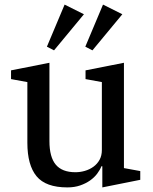

<svg xmlns="http://www.w3.org/2000/svg" viewBox="-20 -803 664 835"><path d="M273 12Q179 12 139 -36.5Q99 -85 99 -182V-446L28 -459V-497L195 -530V-189Q195 -120 222.5 -87Q250 -54 308 -54Q329 -54 349.5 -60Q370 -66 386.5 -78Q403 -90 413 -108Q423 -126 423 -151V-446L352 -459V-497L519 -530V-72L590 -59V-21L425 12V-80H421Q415 -64 402.5 -47.5Q390 -31 371.5 -18Q353 -5 328.5 3.5Q304 12 273 12ZM184 -600 261 -783 345 -741 215 -584ZM351 -600 428 -783 512 -741 382 -584Z"/></svg>

Font: IBM Plex Serif Text
Style: Regular
Weight: 450
Designer: Mike Abbink, Paul van der Laan, Pieter van Rosmalen
Foundry: Bold Monday
Version: Version 3.001